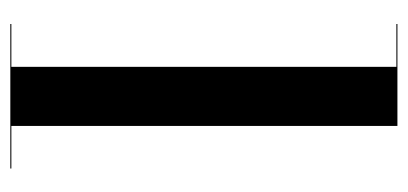

<svg xmlns="http://www.w3.org/2000/svg" viewBox="-229 -561 790 372"><g transform="rotate(90 166.0 -375.0)"><path d="M26.5 -2V0H306.5V-2H224V-750H26.5V-748H109.5V-2Z"/></g></svg>

Font: Bodoni* 96pt Medium
Style: Regular
Weight: 500
Version: Version 2.3